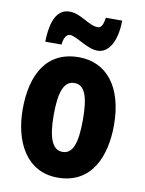

<svg xmlns="http://www.w3.org/2000/svg" viewBox="-86 -824 674 895"><g transform="rotate(10 250.5 -376.5)"><path d="M83 -604H160C163 -640 178 -655 191 -655C223 -655 279 -605 330 -605C380 -605 418 -660 419 -763H342C337 -731 329 -713 312 -713C269 -713 225 -762 171 -762C96 -762 84 -666 83 -604ZM466 -276C466 -458 381 -560 251 -560C97 -560 34 -439 34 -276C34 -125 100 10 249 10C410 10 466 -129 466 -276ZM181 -275C181 -386 202 -438 251 -438C300 -438 319 -385 319 -276C319 -166 300 -112 251 -112C202 -112 181 -168 181 -275Z"/></g></svg>

Font: Noto Sans Georgian ExtraCondensed ExtraBold
Style: Regular
Weight: 800
Width: 2
Designer: Monotype Design Team, Akaki Razmadze
Foundry: Google LLC
Version: Version 2.005